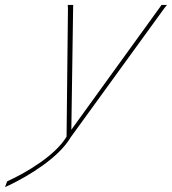

<svg xmlns="http://www.w3.org/2000/svg" viewBox="-49 -573 695 777"><path d="M600.5 -547 604.7 -553H626.7L615.5 -539L236.8 -17C188.3 66 66 139 -10.7 176L-28.6 184L-20.1 161L-14 158C61.2 123.3 175.5 55.2 220.4 -20L226 -539L225.2 -553H247.2L247 -547L239.7 -48Z"/></svg>

Font: Nordica Plus
Style: NordicaClassicUltLtCondObl
Weight: 300
Version: Version 1.01